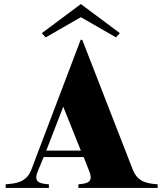

<svg xmlns="http://www.w3.org/2000/svg" viewBox="-20 -930 809 950"><path d="M8 -18V0H222V-18C178 -22 143 -26 168 -85L196 -153H394L420 -87C445 -28 413 -22 368 -18V0H760V-18C716 -22 664 -25 638 -88L387 -733H379L133 -85C107 -25 53 -22 8 -18ZM209 -185 293 -402 380 -185ZM573 -766 380 -910 187 -766 206 -745 380 -845 554 -745Z"/></svg>

Font: Sprat
Style: Bold
Weight: 700
Designer: Ethan Nakache
Foundry: Collletttivo
Version: Version 2.000;Glyphs 3.2 (3217)